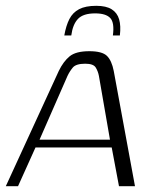

<svg xmlns="http://www.w3.org/2000/svg" viewBox="-33 -640 531 660"><path d="M-13 0 169 -396Q185 -429 206.5 -446.5Q228 -464 274 -464Q318 -464 334.5 -448Q351 -432 358 -396L431 0H376L351 -133H89L29 0ZM103 -160H345L307 -379Q304 -395 296 -408Q288 -421 260 -421Q228 -421 217 -407.5Q206 -394 199 -379ZM298 -620Q332 -620 351 -608Q370 -596 376.5 -573.5Q383 -551 379 -518H355Q361 -562 346 -578Q331 -594 294 -594Q253 -594 235 -575Q217 -556 212 -518H188Q194 -552 205.5 -574.5Q217 -597 239 -608.5Q261 -620 298 -620Z"/></svg>

Font: Genos Light
Style: Italic
Weight: 300
Italic angle: -8°
Designer: Robert E. Leuschke
Foundry: Robert E. Leuschke
Version: Version 1.010